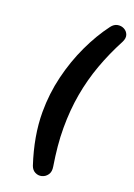

<svg xmlns="http://www.w3.org/2000/svg" viewBox="-167 -774 712 1022"><g transform="rotate(20 188.5 -263.0)"><path d="M146 148Q121 72 108.5 0.5Q96 -71 96 -139Q96 -243 120 -342Q144 -441 185.5 -529.5Q227 -618 279 -687Q294 -707 314 -710.5Q334 -714 351 -705Q368 -696 374.5 -678Q381 -660 369 -636Q324 -551 293 -465.5Q262 -380 246 -289.5Q230 -199 230 -98Q230 -46 235 6Q240 58 249 114Q254 143 241.5 160.5Q229 178 209.5 183Q190 188 172 179Q154 170 146 148Z"/></g></svg>

Font: Nunito Variable Extra Light
Style: Italic
Weight: 200
Italic angle: -9°
Designer: Vernon Adams
Foundry: Vernon Adams
Version: Version 3.602